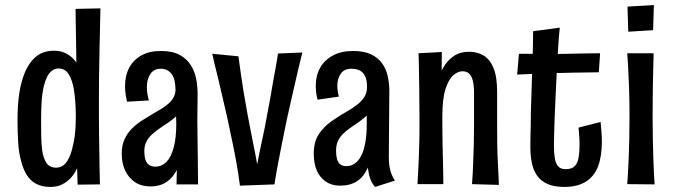

<svg xmlns="http://www.w3.org/2000/svg" viewBox="-20 -727 2662 757"><path d="M49 -255Q49 -301 54 -344Q59 -387 71 -422Q86 -469 115.5 -498Q145 -527 193 -527Q215 -527 231 -520.5Q247 -514 260 -503.5Q273 -493 281 -480Q281 -500 280.5 -527.5Q280 -555 279.5 -585.5Q279 -616 278.5 -644.5Q278 -673 278 -692L376 -694Q374 -607 372.5 -540.5Q371 -474 370.5 -423Q370 -372 370 -330Q370 -298 370 -266Q370 -234 370.5 -201Q371 -168 371.5 -135Q372 -102 372.5 -68Q373 -34 374 0L286 1L284 -64Q275 -43 260 -26.5Q245 -10 225 0Q205 10 179 10Q146 10 123 -2Q100 -14 86 -36.5Q72 -59 64 -89Q54 -124 51.5 -167Q49 -210 49 -255ZM142 -255Q142 -222 142.5 -191.5Q143 -161 146 -137Q150 -105 162.5 -85.5Q175 -66 201 -66Q228 -66 244 -90.5Q260 -115 267 -151Q272 -170 274.5 -189.5Q277 -209 278 -229Q279 -249 279 -268Q279 -295 277 -323.5Q275 -352 271 -376Q265 -411 251 -434Q237 -457 211 -457Q196 -457 184.5 -448Q173 -439 165.5 -424Q158 -409 153 -388Q146 -359 144 -324Q142 -289 142 -255Z M676 0 678 -102 672 -374Q671 -419 655 -437.5Q639 -456 614 -456Q587 -456 573 -435.5Q559 -415 559 -383Q559 -371 561 -358Q563 -345 567 -331L481 -326Q477 -342 475 -357.5Q473 -373 473 -388Q473 -429 489.5 -460Q506 -491 537.5 -508.5Q569 -526 615 -526Q660 -526 688.5 -510.5Q717 -495 733 -469Q749 -443 754.5 -410.5Q760 -378 759 -345L758 -252L761 0ZM573 8Q537 8 512 -9Q487 -26 473.5 -54.5Q460 -83 460 -121Q460 -154 471 -178Q482 -202 500 -220Q518 -238 540 -252Q562 -266 584 -279Q602 -289 618 -299Q634 -309 646 -320Q658 -331 665 -344.5Q672 -358 672 -374L715 -356Q713 -323 699 -299.5Q685 -276 664.5 -259.5Q644 -243 621 -229Q602 -216 585 -202Q568 -188 558.5 -171Q549 -154 549 -131Q549 -112 553 -98.5Q557 -85 567 -77.5Q577 -70 592 -70Q618 -70 636.5 -89Q655 -108 665 -146Q675 -184 675 -238L712 -296Q712 -225 706 -169Q700 -113 684.5 -73.5Q669 -34 641.5 -13Q614 8 573 8Z M817 -515 920 -505Q925 -469 929.5 -437Q934 -405 940 -367.5Q946 -330 956 -276Q962 -246 968 -213.5Q974 -181 981 -147.5Q988 -114 994 -79Q999 -105 1004 -130Q1009 -155 1014.5 -179.5Q1020 -204 1024.5 -227Q1029 -250 1033 -273Q1041 -313 1046.5 -345.5Q1052 -378 1057 -406.5Q1062 -435 1067 -461.5Q1072 -488 1076 -516L1172 -520Q1168 -504 1161.5 -477Q1155 -450 1147 -415Q1139 -380 1130 -341Q1121 -302 1112 -261Q1101 -208 1092.5 -165.5Q1084 -123 1076.5 -83.5Q1069 -44 1062 0L926 5Q920 -41 913 -80.5Q906 -120 897 -163.5Q888 -207 876 -263Q865 -309 856.5 -347.5Q848 -386 840 -418Q832 -450 826 -474.5Q820 -499 817 -515Z M1459 10Q1447 -3 1440.5 -20.5Q1434 -38 1431 -60.5Q1428 -83 1427 -110Q1426 -137 1426 -169Q1426 -201 1426 -238Q1426 -257 1426 -275Q1426 -293 1426.5 -311.5Q1427 -330 1427 -348Q1427 -366 1427 -384Q1427 -412 1419 -427.5Q1411 -443 1397.5 -449.5Q1384 -456 1366 -456Q1337 -456 1323.5 -436.5Q1310 -417 1310 -389Q1310 -379 1311.5 -368Q1313 -357 1316 -346L1232 -334Q1228 -348 1226.5 -362Q1225 -376 1225 -389Q1225 -429 1242 -459.5Q1259 -490 1292 -508Q1325 -526 1372 -526Q1415 -526 1442.5 -513Q1470 -500 1486 -478Q1502 -456 1508.5 -427.5Q1515 -399 1515 -368Q1515 -329 1514.5 -297.5Q1514 -266 1514 -237Q1514 -208 1513.5 -177Q1513 -146 1513 -108Q1513 -78 1518.5 -56.5Q1524 -35 1537 -15ZM1321 5Q1288 5 1264.5 -11Q1241 -27 1229 -55Q1217 -83 1217 -121Q1217 -168 1237 -198Q1257 -228 1287 -249Q1317 -270 1347 -287Q1370 -300 1388 -314Q1406 -328 1416.5 -344.5Q1427 -361 1427 -384L1468 -367Q1466 -329 1451.5 -304.5Q1437 -280 1416 -262.5Q1395 -245 1370 -229Q1352 -217 1337 -203.5Q1322 -190 1313.5 -173.5Q1305 -157 1305 -132Q1305 -114 1308.5 -100.5Q1312 -87 1321 -79.5Q1330 -72 1345 -72Q1364 -72 1379 -82.5Q1394 -93 1404.5 -113.5Q1415 -134 1420.5 -165.5Q1426 -197 1426 -238L1465 -303Q1464 -247 1460 -199Q1456 -151 1446.5 -113.5Q1437 -76 1421.5 -49Q1406 -22 1381 -8.5Q1356 5 1321 5Z M1947 2 1841 -1Q1843 -23 1844 -46Q1845 -69 1846 -96.5Q1847 -124 1848 -158Q1849 -192 1849 -237Q1849 -253 1849 -271Q1849 -289 1849 -310.5Q1849 -332 1849 -358Q1849 -390 1844 -409.5Q1839 -429 1829 -437.5Q1819 -446 1803 -446Q1786 -446 1767.5 -430.5Q1749 -415 1736.5 -376Q1724 -337 1724 -267L1684 -234Q1684 -275 1688 -315.5Q1692 -356 1701.5 -393.5Q1711 -431 1727.5 -460Q1744 -489 1769 -506Q1794 -523 1829 -523Q1861 -523 1886 -508.5Q1911 -494 1925.5 -459.5Q1940 -425 1940 -365Q1940 -329 1940 -309.5Q1940 -290 1940 -276.5Q1940 -263 1940 -243Q1940 -194 1940.5 -158Q1941 -122 1942.5 -95Q1944 -68 1945 -45Q1946 -22 1947 2ZM1626 -1Q1627 -25 1628.5 -47.5Q1630 -70 1631 -97Q1632 -124 1633 -160Q1634 -196 1634 -247Q1634 -317 1633 -374.5Q1632 -432 1631.5 -469.5Q1631 -507 1630 -517L1722 -522Q1722 -504 1721.5 -466Q1721 -428 1722 -376.5Q1723 -325 1724 -267Q1724 -198 1725 -151Q1726 -104 1727 -69.5Q1728 -35 1728 -1Z M2204 10Q2165 10 2139 -1.5Q2113 -13 2098 -34Q2083 -55 2077 -84Q2071 -113 2071 -149Q2071 -167 2071.5 -187.5Q2072 -208 2072.5 -231.5Q2073 -255 2073 -280Q2074 -312 2075 -344.5Q2076 -377 2077 -409Q2078 -441 2079 -473.5Q2080 -506 2081 -539Q2082 -572 2082 -604L2187 -618Q2183 -580 2180.5 -537Q2178 -494 2175.5 -448.5Q2173 -403 2171 -357.5Q2169 -312 2167 -269Q2166 -234 2165 -204.5Q2164 -175 2164 -154Q2164 -124 2167.5 -103Q2171 -82 2181 -71Q2191 -60 2210 -60Q2235 -60 2246.5 -72.5Q2258 -85 2261.5 -107Q2265 -129 2265 -157Q2265 -167 2264.5 -178Q2264 -189 2263 -200.5Q2262 -212 2261 -224L2348 -246Q2350 -225 2351.5 -205.5Q2353 -186 2353 -168Q2353 -112 2338.5 -72.5Q2324 -33 2291 -11.5Q2258 10 2204 10ZM2019 -433 2026 -515Q2028 -515 2045 -515Q2062 -515 2084.5 -514.5Q2107 -514 2126.5 -514Q2146 -514 2153 -514Q2169 -514 2192.5 -514.5Q2216 -515 2243.5 -515.5Q2271 -516 2297.5 -516.5Q2324 -517 2346 -517L2341 -442Q2326 -442 2308.5 -441.5Q2291 -441 2272 -441Q2253 -441 2234.5 -440.5Q2216 -440 2199 -439.5Q2182 -439 2170 -439Q2149 -439 2121 -437.5Q2093 -436 2066 -435Q2039 -434 2019 -433Z M2561 0 2453 -1Q2454 -13 2455.5 -38Q2457 -63 2458.5 -97.5Q2460 -132 2461 -175Q2462 -218 2462 -267Q2462 -334 2460 -387Q2458 -440 2456 -473.5Q2454 -507 2453 -517H2557Q2557 -509 2556 -474.5Q2555 -440 2554 -386.5Q2553 -333 2553 -266Q2553 -219 2554 -177Q2555 -135 2556 -100Q2557 -65 2558.5 -39.5Q2560 -14 2561 0ZM2555 -608 2457 -602 2454 -701 2558 -707Z"/></svg>

Font: Truculenta SemiBold
Style: Regular
Weight: 600
Version: Version 1.002